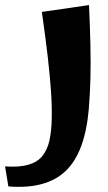

<svg xmlns="http://www.w3.org/2000/svg" viewBox="-107 -491 426 757"><path d="M243 -60Q228 111 151.5 183.5Q75 256 -74 244L-87 165Q-31 169 5 158.5Q41 148 60.5 123.5Q80 99 88 62.5Q96 26 97 -22Q98 -75 94 -132.5Q90 -190 81.5 -265Q73 -340 58 -444L244 -471Q248 -382 249.5 -311.5Q251 -241 249.5 -180.5Q248 -120 243 -60Z"/></svg>

Font: Marhey Medium
Style: Regular
Weight: 500
Designer: Nur Syamsi & Bustanul Arifin
Foundry: Namelatype
Version: Version 1.000